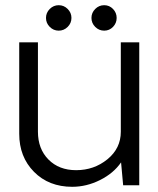

<svg xmlns="http://www.w3.org/2000/svg" viewBox="-20 -713 608 739"><path d="M240.5 -609.5Q226 -595 206 -595Q186 -595 171.5 -609.5Q157 -624 157 -644Q157 -664 171.5 -678.5Q186 -693 206 -693Q226 -693 240.5 -678.5Q255 -664 255 -644Q255 -624 240.5 -609.5ZM415 -609.5Q401 -595 381 -595Q361 -595 346.5 -609.5Q332 -624 332 -644Q332 -664 346.5 -678.5Q361 -693 381 -693Q401 -693 415 -678.5Q429 -664 429 -644Q429 -624 415 -609.5ZM516 -550V0H454L446 -88Q417 -46 365 -20Q313 6 258 6Q168 6 111 -51.5Q54 -109 54 -198V-550H126V-206Q126 -140 166.5 -99Q207 -58 273 -58Q342 -58 393.5 -100Q445 -142 445 -206V-550Z"/></svg>

Font: Oakes Grotesk Light
Style: Regular
Weight: 300
Designer: Samuel Oakes
Foundry: Samuel Oakes
Version: Version 1.000;PS 001.000;hotconv 1.0.88;makeotf.lib2.5.64775